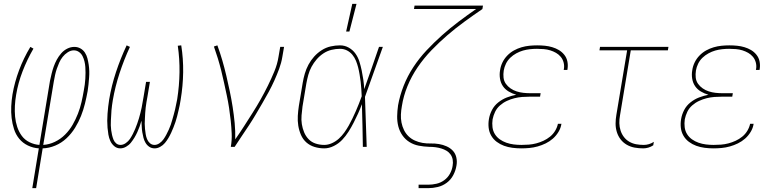

<svg xmlns="http://www.w3.org/2000/svg" viewBox="-20 -764 4040 999"><path d="M148 215 182 8Q152 6 125 -7Q98 -20 80 -42Q62 -64 53 -92Q44 -120 40.5 -150Q37 -180 38.5 -211Q40 -242 45 -273Q56 -337 79.5 -399.5Q103 -462 138 -520L154 -511Q121 -454 97.5 -393Q74 -332 64 -271Q59 -242 57.5 -213.5Q56 -185 58.5 -157.5Q61 -130 69.5 -104Q78 -78 93.5 -57Q109 -36 133.5 -24Q158 -12 185 -10L240 -343Q244 -362 248.5 -380.5Q253 -399 259.5 -417.5Q266 -436 275.5 -453.5Q285 -471 298.5 -486.5Q312 -502 330 -511Q348 -520 367 -520Q384 -520 398.5 -512Q413 -504 422 -490Q431 -476 435 -460Q439 -444 441.5 -427.5Q444 -411 444.5 -394Q445 -377 443.5 -359.5Q442 -342 440.5 -324.5Q439 -307 436 -290Q430 -257 422 -224.5Q414 -192 401.5 -160.5Q389 -129 370.5 -99Q352 -69 326 -44.5Q300 -20 267.5 -6.5Q235 7 202 8L168 215ZM205 -10Q236 -12 265.5 -26Q295 -40 318.5 -63.5Q342 -87 358 -115Q374 -143 385.5 -172.5Q397 -202 404 -232.5Q411 -263 416 -293Q419 -308 421 -323.5Q423 -339 424 -354.5Q425 -370 425 -385.5Q425 -401 424 -415.5Q423 -430 419.5 -444.5Q416 -459 409.5 -472Q403 -485 391 -493.5Q379 -502 364 -502Q348 -502 332.5 -492Q317 -482 306 -468Q295 -454 288 -438Q281 -422 275.5 -406Q270 -390 266.5 -373.5Q263 -357 260 -340Z M606 8Q588 8 574.5 -3.5Q561 -15 554 -30.5Q547 -46 544 -63.5Q541 -81 539.5 -99Q538 -117 538 -135.5Q538 -154 539.5 -172.5Q541 -191 543 -209.5Q545 -228 548 -246Q560 -318 583.5 -389Q607 -460 639 -528L656 -520Q625 -453 602 -383Q579 -313 567 -243Q565 -230 563 -216.5Q561 -203 560 -190Q559 -177 558.5 -164Q558 -151 557 -138Q556 -125 556.5 -112Q557 -99 558.5 -86.5Q560 -74 563 -61.5Q566 -49 570.5 -37.5Q575 -26 584.5 -18Q594 -10 607 -10Q621 -10 634.5 -19.5Q648 -29 656 -41Q664 -53 671 -66.5Q678 -80 683.5 -93.5Q689 -107 694 -121Q699 -135 703 -148.5Q707 -162 710.5 -176Q714 -190 717 -204Q720 -218 722 -232Q724 -246 727 -260L740 -338H760L747 -260Q744 -246 742 -232Q740 -218 738 -204Q736 -190 735.5 -176Q735 -162 734 -148Q733 -134 733 -120.5Q733 -107 734.5 -93Q736 -79 738 -66Q740 -53 745 -40.5Q750 -28 760 -19Q770 -10 784 -10Q797 -10 809.5 -18.5Q822 -27 830.5 -39Q839 -51 845.5 -63.5Q852 -76 858 -89Q864 -102 868.5 -115Q873 -128 876.5 -141Q880 -154 884 -167.5Q888 -181 891 -194.5Q894 -208 896.5 -221Q899 -234 902 -248Q913 -318 914 -388Q915 -458 905 -526L923 -528Q934 -459 933 -388Q932 -317 920 -245Q918 -231 915 -216.5Q912 -202 908.5 -187.5Q905 -173 901.5 -158.5Q898 -144 893 -129.5Q888 -115 882.5 -101Q877 -87 870.5 -73Q864 -59 856 -45.5Q848 -32 838 -20Q828 -8 813.5 0Q799 8 785 8Q769 8 757 0Q745 -8 737.5 -20.5Q730 -33 726.5 -47Q723 -61 720.5 -75.5Q718 -90 717.5 -105.5Q717 -121 716 -136Q712 -121 706.5 -106Q701 -91 694.5 -76.5Q688 -62 679.5 -48Q671 -34 661 -21.5Q651 -9 636 -0.5Q621 8 606 8Z M1181 0Q1187 -35 1185.5 -69Q1184 -103 1180.5 -136Q1177 -169 1172 -202Q1167 -235 1160 -267.5Q1153 -300 1146 -332.5Q1139 -365 1131 -397Q1123 -429 1113.5 -460Q1104 -491 1093 -522L1111 -528Q1125 -490 1136.5 -450.5Q1148 -411 1157.5 -370.5Q1167 -330 1175.5 -289.5Q1184 -249 1190.5 -207.5Q1197 -166 1201 -124Q1205 -82 1204 -39Q1228 -73 1250 -107.5Q1272 -142 1294 -176.5Q1316 -211 1336 -246.5Q1356 -282 1374 -318.5Q1392 -355 1407.5 -392.5Q1423 -430 1429 -468L1438 -520H1458L1449 -468Q1444 -437 1432.5 -406Q1421 -375 1407.5 -345Q1394 -315 1378 -285.5Q1362 -256 1345 -227Q1328 -198 1311 -169Q1294 -140 1275.5 -112Q1257 -84 1238 -56Q1219 -28 1201 0Z M1667 8Q1641 8 1616.5 0.5Q1592 -7 1574 -23Q1556 -39 1546 -62Q1536 -85 1532 -110Q1528 -135 1529.5 -161Q1531 -187 1535 -213L1555 -333Q1559 -357 1566 -381Q1573 -405 1585 -427.5Q1597 -450 1614.5 -469.5Q1632 -489 1654 -503Q1676 -517 1700.5 -522.5Q1725 -528 1749 -528Q1774 -528 1795 -516Q1816 -504 1829.5 -485Q1843 -466 1850 -443.5Q1857 -421 1862 -397Q1867 -373 1870.5 -349Q1874 -325 1875 -300Q1895 -355 1914 -410Q1933 -465 1952 -520H1972Q1948 -455 1925.5 -390Q1903 -325 1879 -260Q1882 -195 1883.5 -130Q1885 -65 1888 0H1868Q1867 -55 1866 -110.5Q1865 -166 1863 -222Q1854 -197 1843 -173Q1832 -149 1820 -125.5Q1808 -102 1793.5 -79Q1779 -56 1760.5 -36.5Q1742 -17 1717 -4.5Q1692 8 1667 8ZM1667 -10Q1687 -10 1707 -19Q1727 -28 1743 -42.5Q1759 -57 1771.5 -74.5Q1784 -92 1794.5 -110.5Q1805 -129 1814 -148Q1823 -167 1831.5 -186Q1840 -205 1847.5 -224.5Q1855 -244 1862 -263Q1861 -282 1860 -301Q1859 -320 1856.5 -339Q1854 -358 1851 -376.5Q1848 -395 1843.5 -413Q1839 -431 1832 -448Q1825 -465 1813.5 -479Q1802 -493 1785.5 -501.5Q1769 -510 1749 -510Q1727 -510 1704.5 -504.5Q1682 -499 1662.5 -486Q1643 -473 1627.5 -455Q1612 -437 1601 -416.5Q1590 -396 1584 -374Q1578 -352 1574 -330L1554 -210Q1551 -187 1549 -163.5Q1547 -140 1550.5 -118Q1554 -96 1562.5 -75.5Q1571 -55 1586 -39.5Q1601 -24 1622.5 -17Q1644 -10 1667 -10ZM1781 -600 1813 -744H1835L1798 -600Z M2158 215V197H2208Q2229 197 2251 192Q2273 187 2291.5 173.5Q2310 160 2321 140Q2332 120 2335 99Q2338 83 2335.5 67.5Q2333 52 2324.5 40Q2316 28 2303.5 20.5Q2291 13 2276 8.5Q2261 4 2245.5 2Q2230 0 2214 0H2213Q2185 -1 2159 -6Q2133 -11 2111 -24.5Q2089 -38 2074 -59.5Q2059 -81 2052.5 -106.5Q2046 -132 2046.5 -159.5Q2047 -187 2051 -214V-215Q2060 -266 2080 -317Q2100 -368 2130.5 -414.5Q2161 -461 2199.5 -502Q2238 -543 2280 -580.5Q2322 -618 2366.5 -651.5Q2411 -685 2457 -717H2134L2137 -735H2493L2490 -717Q2443 -685 2397 -651.5Q2351 -618 2308 -581Q2265 -544 2225 -502.5Q2185 -461 2153 -414Q2121 -367 2100 -315.5Q2079 -264 2071 -212Q2067 -190 2066 -168.5Q2065 -147 2069 -126.5Q2073 -106 2082 -87.5Q2091 -69 2105.5 -55Q2120 -41 2139 -32.5Q2158 -24 2178.5 -20.5Q2199 -17 2221 -17.5Q2243 -18 2264 -14.5Q2285 -11 2304 -2.5Q2323 6 2336.5 20.5Q2350 35 2354.5 56Q2359 77 2355 98Q2351 123 2338.5 147Q2326 171 2304.5 187Q2283 203 2257.5 209Q2232 215 2208 215Z M2692 8Q2669 8 2646 5Q2623 2 2602.5 -5.5Q2582 -13 2564.5 -26Q2547 -39 2536 -58Q2525 -77 2522.5 -99.5Q2520 -122 2524 -145Q2528 -169 2540 -192Q2552 -215 2573 -231.5Q2594 -248 2617.5 -257Q2641 -266 2666 -271Q2645 -277 2626.5 -288Q2608 -299 2596.5 -316Q2585 -333 2581.5 -355Q2578 -377 2582 -399Q2585 -420 2594.5 -439.5Q2604 -459 2619.5 -475Q2635 -491 2654 -501.5Q2673 -512 2693.5 -518Q2714 -524 2734.5 -526Q2755 -528 2775 -528Q2796 -528 2815.5 -526Q2835 -524 2853.5 -518.5Q2872 -513 2888 -503.5Q2904 -494 2916 -479Q2928 -464 2932 -445Q2936 -426 2933 -406L2932 -400H2913L2914 -405Q2917 -422 2912.5 -439Q2908 -456 2897.5 -468.5Q2887 -481 2873 -489Q2859 -497 2843 -502Q2827 -507 2809 -508.5Q2791 -510 2774 -510Q2756 -510 2737.5 -508Q2719 -506 2701.5 -501Q2684 -496 2666.5 -486.5Q2649 -477 2635 -463.5Q2621 -450 2612.5 -432.5Q2604 -415 2601 -397Q2598 -378 2600 -360Q2602 -342 2612 -328Q2622 -314 2636.5 -304Q2651 -294 2668 -288.5Q2685 -283 2703 -281Q2721 -279 2740 -279H2793L2790 -261H2737Q2717 -261 2697 -259.5Q2677 -258 2657 -253Q2637 -248 2617.5 -239Q2598 -230 2581.5 -215.5Q2565 -201 2556 -182Q2547 -163 2543 -143Q2540 -122 2542.5 -102Q2545 -82 2555 -66Q2565 -50 2580.5 -39Q2596 -28 2614.5 -21.5Q2633 -15 2653 -12.5Q2673 -10 2693 -10Q2712 -10 2731.5 -11.5Q2751 -13 2770 -18Q2789 -23 2807.5 -31.5Q2826 -40 2842 -53Q2858 -66 2868.5 -83.5Q2879 -101 2883 -120H2902L2901 -119Q2898 -98 2886 -78Q2874 -58 2857 -43Q2840 -28 2819.5 -18Q2799 -8 2777.5 -2Q2756 4 2734.5 6Q2713 8 2692 8Z M3327 8Q3304 8 3282 4Q3260 0 3241 -11Q3222 -22 3209 -39Q3196 -56 3189.5 -77Q3183 -98 3183 -120.5Q3183 -143 3187 -166L3243 -502H3099L3102 -520H3458L3455 -502H3262L3206 -164Q3202 -143 3202.5 -123Q3203 -103 3209 -84.5Q3215 -66 3226.5 -51Q3238 -36 3254.5 -26.5Q3271 -17 3290 -13.5Q3309 -10 3330 -10Q3343 -10 3356.5 -14Q3370 -18 3382 -26L3379 -8Q3367 0 3353.5 4Q3340 8 3327 8Z M3692 8Q3669 8 3646 5Q3623 2 3602.5 -5.5Q3582 -13 3564.5 -26Q3547 -39 3536 -58Q3525 -77 3522.5 -99.5Q3520 -122 3524 -145Q3528 -169 3540 -192Q3552 -215 3573 -231.5Q3594 -248 3617.5 -257Q3641 -266 3666 -271Q3645 -277 3626.5 -288Q3608 -299 3596.5 -316Q3585 -333 3581.5 -355Q3578 -377 3582 -399Q3585 -420 3594.5 -439.5Q3604 -459 3619.5 -475Q3635 -491 3654 -501.5Q3673 -512 3693.5 -518Q3714 -524 3734.5 -526Q3755 -528 3775 -528Q3796 -528 3815.5 -526Q3835 -524 3853.5 -518.5Q3872 -513 3888 -503.5Q3904 -494 3916 -479Q3928 -464 3932 -445Q3936 -426 3933 -406L3932 -400H3913L3914 -405Q3917 -422 3912.5 -439Q3908 -456 3897.5 -468.5Q3887 -481 3873 -489Q3859 -497 3843 -502Q3827 -507 3809 -508.5Q3791 -510 3774 -510Q3756 -510 3737.5 -508Q3719 -506 3701.5 -501Q3684 -496 3666.5 -486.5Q3649 -477 3635 -463.5Q3621 -450 3612.5 -432.5Q3604 -415 3601 -397Q3598 -378 3600 -360Q3602 -342 3612 -328Q3622 -314 3636.5 -304Q3651 -294 3668 -288.5Q3685 -283 3703 -281Q3721 -279 3740 -279H3793L3790 -261H3737Q3717 -261 3697 -259.5Q3677 -258 3657 -253Q3637 -248 3617.5 -239Q3598 -230 3581.5 -215.5Q3565 -201 3556 -182Q3547 -163 3543 -143Q3540 -122 3542.5 -102Q3545 -82 3555 -66Q3565 -50 3580.5 -39Q3596 -28 3614.5 -21.5Q3633 -15 3653 -12.5Q3673 -10 3693 -10Q3712 -10 3731.5 -11.5Q3751 -13 3770 -18Q3789 -23 3807.5 -31.5Q3826 -40 3842 -53Q3858 -66 3868.5 -83.5Q3879 -101 3883 -120H3902L3901 -119Q3898 -98 3886 -78Q3874 -58 3857 -43Q3840 -28 3819.5 -18Q3799 -8 3777.5 -2Q3756 4 3734.5 6Q3713 8 3692 8Z"/></svg>

Font: Iosevka Thin Oblique
Style: Regular
Weight: 100
Italic angle: -9°
Monospace: yes
Designer: Belleve Invis
Foundry: Belleve Invis
Version: Version 32.5.0; ttfautohint (v1.8.4)